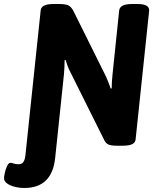

<svg xmlns="http://www.w3.org/2000/svg" viewBox="-101 -722 776 954"><path d="M20 212Q-5 212 -28.5 206Q-52 200 -66.5 189Q-81 178 -81 164Q-81 155 -77 136.5Q-73 118 -65.5 102.5Q-58 87 -49 87Q-42 87 -33 90.5Q-24 94 -10 94Q7 94 14.5 84Q22 74 25 52L101 -669Q103 -702 164 -702H194Q224 -702 238 -695.5Q252 -689 263 -669L426 -341Q432 -327 438 -312Q444 -297 449 -282L454 -283Q454 -300 455 -315.5Q456 -331 458 -351L491 -669Q494 -702 554 -702H583Q643 -702 640 -668L573 -31Q572 -14 556.5 -6Q541 2 509 2H480Q451 2 437.5 -4Q424 -10 416 -28L248 -365Q241 -378 235.5 -392.5Q230 -407 225 -424L220 -423Q220 -391 217 -355L173 64Q157 212 20 212Z"/></svg>

Font: Asap Semi Condensed Semi Condensed Regular
Style: Bold Italic
Weight: 700
Width: 4
Italic angle: -6°
Designer: Pablo Cosgaya
Foundry: Omnibus-Type
Version: Version 3.001; ttfautohint (v1.8.4.7-5d5b)